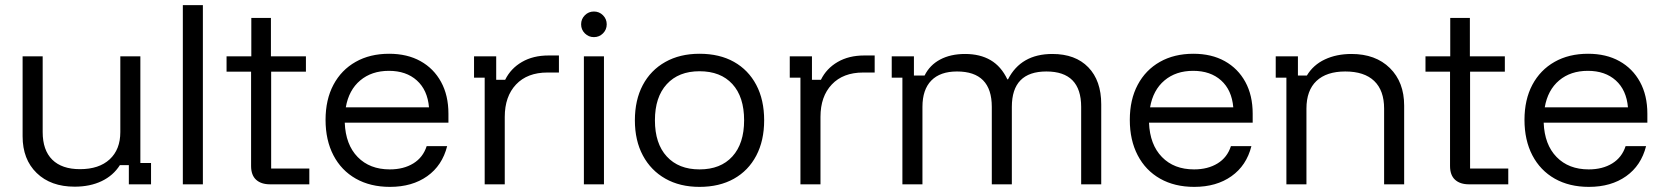

<svg xmlns="http://www.w3.org/2000/svg" viewBox="-20 -720 6498 750"><path d="M271.7 9.2Q178.3 9.2 123.3 -44.2Q68.3 -97.5 68.3 -187.5V-500H146.7V-204.2Q146.7 -133.3 184.2 -96.2Q221.7 -59.2 292.5 -59.2Q366.7 -59.2 408.3 -97.5Q450 -135.8 450 -204.2V-500H528.3V-83.3H570V0H483.3V-75H448.3Q422.5 -34.2 377.1 -12.5Q331.7 9.2 271.7 9.2Z M694.2 0V-700H772.5V0Z M1035 0Q1000 0 980.4 -17.9Q960.8 -35.8 960.8 -71.7V-440H865V-500H961.7V-650H1038.3V-500H1175V-440H1039.2V-61.7H1188.3V0Z M1503.3 10Q1426.7 10 1370 -22.1Q1313.3 -54.2 1282.5 -113.3Q1251.7 -172.5 1251.7 -251.7Q1251.7 -330.8 1282.5 -388.8Q1313.3 -446.7 1369.2 -478.3Q1425 -510 1500 -510Q1570.8 -510 1622.5 -481.2Q1674.2 -452.5 1702.9 -400Q1731.7 -347.5 1731.7 -275.8V-240.8H1326.7Q1330 -155 1377.1 -106.7Q1424.2 -58.3 1502.5 -58.3Q1556.7 -58.3 1594.6 -81.7Q1632.5 -105 1646.7 -149.2H1726.7Q1707.5 -73.3 1648.8 -31.7Q1590 10 1503.3 10ZM1330.8 -300.8H1655.8Q1650 -368.3 1608.3 -405.8Q1566.7 -443.3 1499.2 -443.3Q1431.7 -443.3 1387.1 -405.8Q1342.5 -368.3 1330.8 -300.8Z M1873.3 0V-416.7H1831.7V-500H1918.3V-408.3H1953.3Q1975 -452.5 2018.8 -477.9Q2062.5 -503.3 2122.5 -503.3H2163.3V-436.7H2118.3Q2040 -436.7 1995.8 -390Q1951.7 -343.3 1951.7 -263.3V0Z M2260.8 0V-500H2339.2V0ZM2300 -575Q2279.2 -575 2264.6 -589.6Q2250 -604.2 2250 -625Q2250 -645.8 2264.6 -660.4Q2279.2 -675 2300 -675Q2320.8 -675 2335.4 -660.4Q2350 -645.8 2350 -625Q2350 -604.2 2335.4 -589.6Q2320.8 -575 2300 -575Z M2712.5 10Q2635.8 10 2579.2 -22.1Q2522.5 -54.2 2491.3 -112.5Q2460 -170.8 2460 -250Q2460 -329.2 2490.8 -387.5Q2521.7 -445.8 2578.8 -477.9Q2635.8 -510 2712.5 -510Q2790.8 -510 2847.1 -478.3Q2903.3 -446.7 2934.2 -388.3Q2965 -330 2965 -250Q2965 -170.8 2934.2 -112.1Q2903.3 -53.3 2846.7 -21.7Q2790 10 2712.5 10ZM2712.5 -58.3Q2795 -58.3 2840.8 -108.8Q2886.7 -159.2 2886.7 -250Q2886.7 -341.7 2840.8 -391.7Q2795 -441.7 2712.5 -441.7Q2630.8 -441.7 2584.6 -391.2Q2538.3 -340.8 2538.3 -250Q2538.3 -159.2 2584.6 -108.8Q2630.8 -58.3 2712.5 -58.3Z M3106.7 0V-416.7H3065V-500H3151.7V-408.3H3186.7Q3208.3 -452.5 3252.1 -477.9Q3295.8 -503.3 3355.8 -503.3H3396.7V-436.7H3351.7Q3273.3 -436.7 3229.2 -390Q3185 -343.3 3185 -263.3V0Z M3505 0V-416.7H3463.3V-500H3550V-425H3591.7Q3611.7 -465.8 3652.5 -487.5Q3693.3 -509.2 3750 -509.2Q3808.3 -509.2 3849.6 -485Q3890.8 -460.8 3915 -410H3917.5Q3968.3 -509.2 4090.8 -509.2Q4180.8 -509.2 4231.2 -457.1Q4281.7 -405 4281.7 -312.5V0H4203.3V-302.5Q4203.3 -440.8 4067.5 -440.8Q3932.5 -440.8 3932.5 -302.5V0H3854.2V-302.5Q3854.2 -440.8 3718.3 -440.8Q3652.5 -440.8 3617.9 -405.4Q3583.3 -370 3583.3 -302.5V0Z M4645 10Q4568.3 10 4511.7 -22.1Q4455 -54.2 4424.2 -113.3Q4393.3 -172.5 4393.3 -251.7Q4393.3 -330.8 4424.2 -388.8Q4455 -446.7 4510.8 -478.3Q4566.7 -510 4641.7 -510Q4712.5 -510 4764.2 -481.2Q4815.8 -452.5 4844.6 -400Q4873.3 -347.5 4873.3 -275.8V-240.8H4468.3Q4471.7 -155 4518.8 -106.7Q4565.8 -58.3 4644.2 -58.3Q4698.3 -58.3 4736.2 -81.7Q4774.2 -105 4788.3 -149.2H4868.3Q4849.2 -73.3 4790.4 -31.7Q4731.7 10 4645 10ZM4472.5 -300.8H4797.5Q4791.7 -368.3 4750 -405.8Q4708.3 -443.3 4640.8 -443.3Q4573.3 -443.3 4528.8 -405.8Q4484.2 -368.3 4472.5 -300.8Z M5005 0V-416.7H4963.3V-500H5050V-425H5085Q5110 -466.7 5155.4 -487.9Q5200.8 -509.2 5259.2 -509.2Q5353.3 -509.2 5409.2 -454.2Q5465 -399.2 5465 -307.5V0H5386.7V-295.8Q5386.7 -366.7 5347.9 -403.8Q5309.2 -440.8 5235 -440.8Q5161.7 -440.8 5122.5 -403.8Q5083.3 -366.7 5083.3 -295.8V0Z M5718.3 0Q5683.3 0 5663.8 -17.9Q5644.2 -35.8 5644.2 -71.7V-440H5548.3V-500H5645V-650H5721.7V-500H5858.3V-440H5722.5V-61.7H5871.7V0Z M6186.7 10Q6110 10 6053.3 -22.1Q5996.7 -54.2 5965.8 -113.3Q5935 -172.5 5935 -251.7Q5935 -330.8 5965.8 -388.8Q5996.7 -446.7 6052.5 -478.3Q6108.3 -510 6183.3 -510Q6254.2 -510 6305.8 -481.2Q6357.5 -452.5 6386.2 -400Q6415 -347.5 6415 -275.8V-240.8H6010Q6013.3 -155 6060.4 -106.7Q6107.5 -58.3 6185.8 -58.3Q6240 -58.3 6277.9 -81.7Q6315.8 -105 6330 -149.2H6410Q6390.8 -73.3 6332.1 -31.7Q6273.3 10 6186.7 10ZM6014.2 -300.8H6339.2Q6333.3 -368.3 6291.7 -405.8Q6250 -443.3 6182.5 -443.3Q6115 -443.3 6070.4 -405.8Q6025.8 -368.3 6014.2 -300.8Z"/></svg>

Font: Funnel Display Light
Style: Regular
Weight: 300
Designer: NORD ID, Kristian Moeller
Foundry: Dicotype
Version: Version 1.000